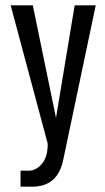

<svg xmlns="http://www.w3.org/2000/svg" viewBox="-20 -540 394 720"><path d="M57 100H88Q115 100 137 74.5Q159 49 159 -1L20 -520H103L190 -98L260 -520H339L217 60Q196 160 101 160H57Z"/></svg>

Font: Homenaje
Style: Regular
Weight: 400
Designer: Constanza Artigas Preller, Agustina Mingote
Foundry: Constanza Artigas Preller, Agustina Mingote
Version: Version 1.100